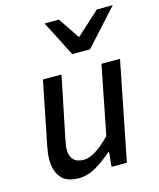

<svg xmlns="http://www.w3.org/2000/svg" viewBox="-113 -827 761 919"><g transform="rotate(-15 267.0 -367.0)"><path d="M164 12Q103 12 76 -21Q49 -54 49 -110Q49 -128 51 -143.5Q53 -159 57 -179L119 -489H211L150 -191Q147 -173 144.5 -160.5Q142 -148 142 -136Q142 -103 158.5 -85Q175 -67 210 -67Q236 -67 268.5 -87Q301 -107 342 -149L409 -489H501L404 0H328L335 -72H331Q293 -38 250.5 -13Q208 12 164 12ZM286 -570 196 -746H267L337 -642H341L455 -746H534L374 -570Z"/></g></svg>

Font: Source Sans 3 Medium
Style: Italic
Weight: 500
Italic angle: -11°
Designer: Paul D. Hunt
Foundry: Adobe
Version: Version 3.052;hotconv 1.1.0;makeotfexe 2.6.0